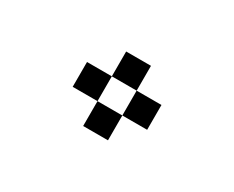

<svg xmlns="http://www.w3.org/2000/svg" viewBox="-53 -895 742 609"><g transform="rotate(30 318.0 -590.5)"><path d="M272.7 -727.3V-636.4H363.6V-727.3ZM181.8 -636.4V-545.5H272.7V-636.4ZM272.7 -545.5V-454.5H363.6V-545.5ZM363.6 -636.4V-545.5H454.5V-636.4Z"/></g></svg>

Font: Departure Mono
Style: Regular
Weight: 400
Monospace: yes
Designer: Helena Zhang
Version: Version 1.500;Glyphs 3.3.1 (3343)